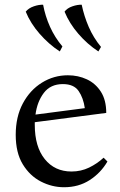

<svg xmlns="http://www.w3.org/2000/svg" viewBox="-20 -771 502 806"><path d="M249 15Q198 15 151.5 -9Q105 -33 75.5 -81.5Q46 -130 46 -205Q46 -281 76 -337Q106 -393 156 -424Q206 -455 265 -455Q308 -455 344.5 -438Q381 -421 403.5 -386Q426 -351 426 -297L126 -258Q126 -253 126 -247Q126 -155 168 -103Q210 -51 280 -51Q320 -51 354 -67.5Q388 -84 415 -109L431 -93Q403 -45 356.5 -15Q310 15 249 15ZM244 -418Q192 -418 164 -381Q136 -344 129 -290L336 -317Q330 -360 310 -389Q290 -418 244 -418ZM161 -751Q170 -703 190 -658.5Q210 -614 242 -576L231 -555Q185 -585 146.5 -629Q108 -673 88 -722Q100 -737 122 -744.5Q144 -752 161 -751ZM323 -751Q333 -703 352.5 -658Q372 -613 404 -574L393 -555Q347 -585 309 -629Q271 -673 251 -722Q262 -737 284 -744.5Q306 -752 323 -751Z"/></svg>

Font: Bona Nova
Style: Regular
Weight: 400
Designer: Mateusz Machalski
Foundry: Capitalics
Version: Version 4.001; ttfautohint (v1.8.3)